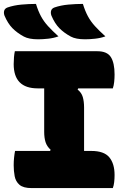

<svg xmlns="http://www.w3.org/2000/svg" viewBox="-28 -962 648 982"><path d="M156 -942Q167 -906 181.5 -879Q196 -852 218 -828Q240 -804 271 -776Q246 -767 218 -764Q190 -761 167 -761Q120 -761 94 -775Q59 -794 35.5 -818Q12 -842 -5 -882Q-10 -896 -6.5 -907.5Q-3 -919 11 -924Q43 -935 81.5 -938.5Q120 -942 156 -942ZM396 -942Q407 -906 421.5 -879Q436 -852 458 -828Q480 -804 511 -776Q486 -767 458 -764Q430 -761 407 -761Q360 -761 334 -775Q299 -794 275.5 -818Q252 -842 235 -882Q230 -896 233.5 -907.5Q237 -919 251 -924Q283 -935 321.5 -938.5Q360 -942 396 -942ZM549 0H134Q91 0 71.5 -17Q52 -34 47 -61Q42 -88 42 -117Q42 -137 44 -156Q46 -175 49 -190H228L231 -196Q212 -213 205 -235Q198 -257 198 -288V-510H165Q42 -510 42 -634Q42 -651 43.5 -669Q45 -687 48 -700H470Q520 -700 539 -670Q558 -640 558 -581Q558 -562 556 -543Q554 -524 549 -510H372L369 -504Q389 -488 395.5 -465.5Q402 -443 402 -412V-190H439Q504 -190 531 -157.5Q558 -125 558 -67Q558 -48 556 -30.5Q554 -13 549 0Z"/></svg>

Font: Recursive Mn Csl St Blk
Style: Regular
Weight: 900
Monospace: yes
Version: Version 1.079;hotconv 1.0.112;makeotfexe 2.5.65598; ttfautoh